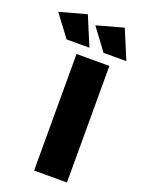

<svg xmlns="http://www.w3.org/2000/svg" viewBox="-294 -1022 810 1099"><g transform="rotate(20 110.5 -473.0)"><path d="M60 0V-710H260V0ZM203 -769 105 -901 268 -946 342 -769ZM-22 -769 -121 -901 43 -946 117 -769Z"/></g></svg>

Font: Livvic Black
Style: Regular
Weight: 900
Designer: Jacques Le Bailly, Baron von Fonthausen
Version: Version 1.001; ttfautohint (v1.8.2)